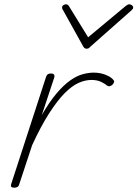

<svg xmlns="http://www.w3.org/2000/svg" viewBox="-20 -856 638 891"><path d="M46 15Q36 15 32.5 11Q29 7 32 -2L194 -500Q197 -508 202 -511.5Q207 -515 217 -515Q226 -515 230 -510.5Q234 -506 232 -497L174 -322Q209 -383 242 -422Q275 -461 305.5 -482.5Q336 -504 363.5 -511.5Q391 -519 415 -519Q445 -519 471 -508.5Q497 -498 507 -484Q511 -480 509.5 -475Q508 -470 502 -463Q495 -457 489.5 -456Q484 -455 478 -458Q468 -467 449.5 -476Q431 -485 404 -485Q375 -485 344 -471Q313 -457 279.5 -423Q246 -389 208 -330Q170 -271 129 -182L69 0Q67 8 61 11.5Q55 15 46 15ZM580 -836Q587 -836 592.5 -831.5Q598 -827 598 -821Q598 -817 596 -814.5Q594 -812 590 -808L399 -639Q394 -633 390 -631.5Q386 -630 382 -630Q378 -630 374.5 -631.5Q371 -633 367 -639L273 -808Q271 -810 269.5 -813.5Q268 -817 268 -820Q268 -828 274 -832Q280 -836 285 -836Q290 -836 293 -834.5Q296 -833 299 -829L389 -683L563 -828Q570 -833 573 -834.5Q576 -836 580 -836Z"/></svg>

Font: Playwrite CU Thin
Style: Regular
Weight: 250
Designer: Veronika Burian, José Scaglione
Foundry: TypeTogether
Version: Version 1.002